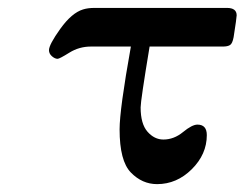

<svg xmlns="http://www.w3.org/2000/svg" viewBox="-20 -465 624 490"><path d="M105 -336.9Q105 -351.1 134 -391.6Q163.1 -432.1 191.9 -440.9Q204.1 -444.8 221.2 -444.8H559.1Q584 -444.8 584 -425.8Q584 -419.9 576.2 -370.1Q573.2 -354 567.1 -350.1Q561 -346.2 548.8 -346.2H361.8Q338.9 -208 338.9 -190.9Q338.9 -148.9 356.4 -128.9Q374 -108.9 397 -108.9Q423.8 -108.9 447 -127.9Q470.2 -147 483.9 -147Q507.8 -147 507.8 -120.1Q507.8 -71.3 469.5 -33.2Q431.2 4.9 380.9 4.9Q342.8 4.9 314 -24.7Q285.2 -54.2 285.2 -134.8Q285.2 -185.5 314 -346.2H211.9Q182.1 -346.2 157 -330.6Q131.8 -314.9 127 -314.9Q120.1 -314.9 112.5 -321.5Q105 -328.1 105 -336.9Z"/></svg>

Font: CMU Serif Extra
Style: BoldSlanted
Weight: 700
Italic angle: -9.46001°
Version: Version 0.7.0